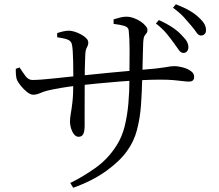

<svg xmlns="http://www.w3.org/2000/svg" viewBox="-20 -838 1040 911"><path d="M804.2 -634.9Q790 -654.9 770.5 -678.5Q751.1 -702.1 719.9 -726.4L733.6 -742.9Q770.8 -726.2 797.8 -708.2Q824.8 -690.2 842 -671.1Q860.4 -653 867.4 -639.4Q874.5 -625.9 873.7 -611.1Q872.9 -600 866 -593.1Q859.2 -586.1 849.3 -586.9Q836.9 -587.7 827.8 -601.7Q818.7 -615.7 804.2 -634.9ZM886.5 -717.2Q870.6 -736.5 852.1 -756.8Q833.7 -777.1 800.8 -801.2L814.4 -817.7Q852.4 -803 879.3 -787.5Q906.1 -772.1 923.9 -754.5Q942.1 -737.9 950.1 -723.5Q958 -709.1 957.3 -693.7Q957.3 -682.3 950.3 -675.8Q943.4 -669.4 932.3 -669.4Q921.3 -670.1 911.8 -684.5Q902.3 -698.8 886.5 -717.2ZM519.1 -724.6 518.9 -746.1Q534.6 -751 549.9 -754.9Q565.3 -758.8 578.6 -758.8Q596.4 -758.8 614.3 -752.4Q632.2 -746 647.1 -736Q662 -726.1 670.8 -715.2Q679.7 -704.4 679.7 -696.5Q679.7 -685.8 675.2 -680.8Q670.7 -675.8 665.7 -667.8Q660.8 -659.8 659.6 -638.9Q658.6 -613.8 657.8 -580.9Q657 -547.9 656.2 -516.8Q655.4 -485.6 654.7 -463.6Q653.4 -401 649 -339.2Q644.6 -277.4 629.9 -221.4Q615.2 -165.5 582.1 -120.6Q548.6 -73.5 483.8 -26.7Q419.1 20.1 327.3 52.8L313.4 30.1Q371.1 2.2 431.5 -40.3Q491.9 -82.8 532.5 -146.9Q558.6 -187.1 571.3 -238Q584 -288.9 589.1 -346.9Q594.2 -405 594.2 -464.8Q595 -548.5 594.8 -604.4Q594.6 -660.4 590.7 -693.4Q589.3 -709 570.2 -715Q551 -720.9 519.1 -724.6ZM251.1 -680.9Q264.2 -685.5 279.1 -688.9Q294.1 -692.4 306.6 -692.4Q318.6 -692.4 334.3 -687.5Q350 -682.6 364.8 -674.5Q379.6 -666.5 389.2 -656.6Q398.9 -646.7 398.9 -636.6Q398.9 -626.2 395.8 -620.3Q392.8 -614.4 389.4 -606.9Q386 -599.5 384.8 -582.9Q384.6 -572.6 383.7 -553.2Q382.8 -533.7 382.4 -509.1Q382 -484.4 382 -457.5Q382 -413.7 381.7 -370.7Q381.4 -327.7 381.5 -294.1Q381.6 -260.5 381.6 -244.5Q381.6 -214.5 375 -201.7Q368.4 -189 352.8 -189Q340.5 -189 331.2 -200.9Q321.9 -212.8 316.9 -229.4Q312 -246 312 -259.8Q312 -277.9 315.8 -298.4Q319.6 -319 323.7 -354Q327.8 -389.1 327.8 -450.3Q327.8 -468.3 327.7 -493.7Q327.6 -519.2 327.1 -546.4Q326.6 -573.6 325.1 -595.9Q323.6 -618.3 320.8 -628.7Q316.8 -644.4 299.8 -650.7Q282.8 -656.9 251.3 -661.2ZM55 -511.7 72.9 -517.9Q86.8 -496.3 100.8 -477.4Q114.8 -458.5 133.7 -458.5Q150.5 -458.5 178.5 -460.6Q206.5 -462.7 238.8 -466.2Q271 -469.7 300.8 -472.8Q330.6 -475.9 350.4 -477.9Q380.8 -480.9 418.8 -484.8Q456.7 -488.8 497.3 -492.7Q537.8 -496.6 575.7 -499.9Q613.5 -503.2 643.6 -506Q692 -509.8 720.5 -513Q748.9 -516.2 764.4 -518.9Q779.8 -521.7 788.5 -522.9Q797.2 -524.1 805.8 -524.1Q825.8 -524.1 848 -518Q870.2 -512 885.7 -500.8Q901.2 -489.6 901.2 -474.2Q901.2 -462.2 895.3 -456.5Q889.4 -450.9 875.6 -450.9Q864.1 -450.9 846.9 -453.2Q829.8 -455.6 803.8 -457.8Q777.8 -460.1 739.8 -460.1Q701.2 -460.1 651.7 -457.7Q602.2 -455.4 548.8 -451.2Q495.4 -447 444.5 -442Q393.7 -437 351.7 -432.4Q304.7 -427 268.7 -420.8Q232.6 -414.5 206.6 -408.5Q187.6 -403.8 170.5 -396.2Q153.4 -388.6 137.2 -388.6Q124.5 -388.6 108.5 -401.2Q92.6 -413.9 79.5 -430.1Q66.4 -446.2 61.4 -457Q57 -466.1 55.7 -482.7Q54.5 -499.4 55 -511.7Z"/></svg>

Font: Noto Serif JP
Style: Regular
Weight: 200
Designer: Ryoko NISHIZUKA 西塚涼子 (kana & ideographs); Frank Grießhammer (Latin, Greek & Cyrillic); Wenlong ZHANG 张文龙 (bopomofo); San
Foundry: Adobe
Version: Version 2.001;hotconv 1.1.0;makeotfexe 2.6.0